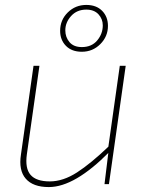

<svg xmlns="http://www.w3.org/2000/svg" viewBox="-20 -747 596 779"><path d="M140 -480 89 -121Q81 -64 104 -37.5Q127 -11 182 -11Q236 -11 292.5 -47.5Q349 -84 422 -154L423 -130Q354 -60 292.5 -24Q231 12 178 12Q114 12 84.5 -22Q55 -56 65 -120L116 -480ZM490 -480 422 0H404L420 -131L419 -147L466 -480ZM330 -727Q371 -727 394.5 -703Q418 -679 418 -642Q418 -599 387 -568Q356 -537 312 -537Q271 -537 247.5 -561Q224 -585 224 -622Q224 -666 255 -696.5Q286 -727 330 -727ZM330 -708Q292 -708 268.5 -682Q245 -656 245 -624Q245 -596 262 -576Q279 -556 312 -556Q352 -556 374.5 -583Q397 -610 397 -644Q397 -670 379.5 -689Q362 -708 330 -708Z"/></svg>

Font: Exo 2 Thin
Style: Italic
Weight: 250
Italic angle: -8°
Designer: Natanael Gama
Foundry: Natanael Gama
Version: Version 2.010